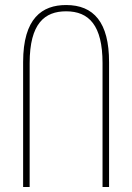

<svg xmlns="http://www.w3.org/2000/svg" viewBox="-20 -744 526 764"><path d="M72 0H98V-493C98 -651 158 -699 243 -699C334 -699 388 -643 388 -493V0H414V-497C414 -655 353 -724 243 -724C148 -724 72 -672 72 -497Z"/></svg>

Font: Noto Sans Armenian ExtraCondensed Thin
Style: Regular
Weight: 100
Width: 2
Designer: Monotype Design Team
Foundry: Monotype Imaging Inc.
Version: Version 2.008